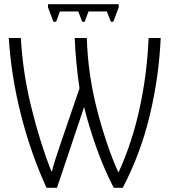

<svg xmlns="http://www.w3.org/2000/svg" viewBox="-20 -896 809 920"><path d="M203 4H253L383 -383Q406 -290 442 -188.5Q478 -87 525 4H568Q654 -160 698 -344.5Q742 -529 750 -714H692Q685 -542 649 -377Q613 -212 549 -72H546Q488 -203 444.5 -372.5Q401 -542 396 -714H338Q340 -660 346 -596Q352 -532 361 -473L268 -201Q256 -166 245.5 -133Q235 -100 229 -75H226Q174 -206 131.5 -376Q89 -546 80 -714H22Q34 -528 81 -344Q128 -160 203 4ZM549 -876V-861L523 -792H511L492 -841H404L386 -792H374L355 -841H267L249 -792H236L210 -861V-876Z"/></svg>

Font: Noto Sans UI SemiCondensed Light
Style: Regular
Weight: 300
Width: 4
Designer: Monotype Design Team
Foundry: Monotype Imaging Inc.
Version: Version 1.901